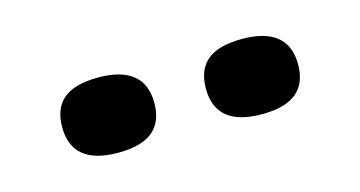

<svg xmlns="http://www.w3.org/2000/svg" viewBox="-31 -745 512 273"><g transform="rotate(-15 225.0 -608.5)"><path d="M119.4 -553.3Q51.6 -553.3 51.6 -608.9Q51.6 -636.8 68.1 -650.4Q84.6 -664.1 119.4 -664.1Q152.8 -664.1 170 -650.3Q187.2 -636.4 187.2 -608.7Q187.2 -581 170.6 -567.2Q154.1 -553.3 119.4 -553.3ZM331 -553.3Q263.2 -553.3 263.2 -608.9Q263.2 -636.8 279.7 -650.4Q296.2 -664.1 331 -664.1Q364.4 -664.1 381.6 -650.3Q398.8 -636.4 398.8 -608.7Q398.8 -581 382.2 -567.2Q365.7 -553.3 331 -553.3Z"/></g></svg>

Font: Ojuju ExtraLight
Style: Regular
Weight: 200
Designer: Chisaokwu Joboson, Mirko Velimirovic
Foundry: Udi Foundry
Version: Version 1.000